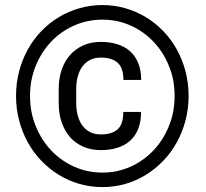

<svg xmlns="http://www.w3.org/2000/svg" viewBox="-20 -741 826 771"><path d="M546.4 -291.5Q546.4 -252.9 535.2 -224.1Q523.9 -195.3 502.9 -176.3Q481.9 -157.2 451.9 -147.7Q421.9 -138.2 384.8 -138.2Q345.7 -138.2 314.5 -151.9Q283.2 -165.5 261.2 -190.4Q239.3 -215.3 227.5 -250.2Q215.8 -285.2 215.8 -327.1V-383.8Q215.8 -425.8 227.5 -460.4Q239.3 -495.1 261.2 -520Q283.2 -544.9 314.5 -558.8Q345.7 -572.8 384.8 -572.8Q421.9 -572.8 451.9 -563.2Q481.9 -553.7 502.9 -534.7Q523.9 -515.6 535.4 -486.8Q546.9 -458 546.9 -419.9H475.6Q475.6 -468.3 452.4 -489Q429.2 -509.8 384.8 -509.8Q360.4 -509.8 342 -500.5Q323.7 -491.2 311.3 -474.6Q298.8 -458 292.5 -434.8Q286.1 -411.6 286.1 -384.3V-327.1Q286.1 -299.3 292.5 -276.1Q298.8 -252.9 311.3 -236.3Q323.7 -219.7 342 -210.4Q360.4 -201.2 384.8 -201.2Q429.7 -201.2 452.4 -221.7Q475.1 -242.2 475.1 -291.5ZM100.6 -356Q100.6 -290.5 123.5 -234.4Q146.5 -178.2 185.8 -136.7Q225.1 -95.2 278.1 -71.5Q331.1 -47.9 391.1 -47.9Q451.2 -47.9 503.9 -71.5Q556.6 -95.2 595.9 -136.7Q635.3 -178.2 658.2 -234.4Q681.2 -290.5 681.2 -356Q681.2 -420.9 658.2 -476.8Q635.3 -532.7 595.9 -574Q556.6 -615.2 503.9 -638.7Q451.2 -662.1 391.1 -662.1Q331.1 -662.1 278.1 -638.7Q225.1 -615.2 185.8 -574Q146.5 -532.7 123.5 -476.8Q100.6 -420.9 100.6 -356ZM44.4 -356Q44.4 -407.7 56.9 -454.8Q69.3 -502 91.8 -542.5Q114.3 -583 146 -616Q177.7 -648.9 216.3 -672.1Q254.9 -695.3 299.1 -708Q343.3 -720.7 391.1 -720.7Q439 -720.7 483.2 -708Q527.3 -695.3 565.7 -672.1Q604 -648.9 635.7 -616Q667.5 -583 689.9 -542.5Q712.4 -502 724.9 -454.8Q737.3 -407.7 737.3 -356Q737.3 -304.2 724.9 -257.1Q712.4 -210 689.9 -169.2Q667.5 -128.4 635.7 -95.5Q604 -62.5 565.7 -38.8Q527.3 -15.1 483.2 -2.4Q439 10.3 391.1 10.3Q343.3 10.3 299.1 -2.4Q254.9 -15.1 216.3 -38.8Q177.7 -62.5 146 -95.5Q114.3 -128.4 91.8 -169.2Q69.3 -210 56.9 -257.1Q44.4 -304.2 44.4 -356Z"/></svg>

Font: Dirooz
Style: Regular
Weight: 400
Foundry: DejaVu fonts team - Redesigned by Saber Rastikerdar
Version: Version 0.2.1